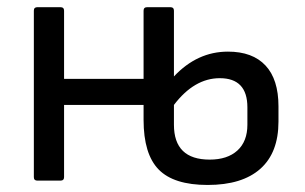

<svg xmlns="http://www.w3.org/2000/svg" viewBox="-20 -508 858 540"><path d="M85 0Q75.2 0 75.2 -9.8V-478Q75.2 -487.8 85 -487.8H149.9Q160.2 -487.8 160.2 -478V-286.1H383.8V-478Q383.8 -487.8 394 -487.8H459Q469.2 -487.8 469.2 -478V-293Q534.7 -362.8 621.1 -362.8Q690.4 -362.8 726.8 -323.7Q763.2 -284.7 763.2 -209V-166Q763.2 -78.6 712.2 -33.2Q661.1 12.2 564 12.2Q468.8 12.2 426.3 -31.2Q383.8 -74.7 383.8 -170.9V-212.9H160.2V-9.8Q160.2 0 149.9 0ZM469.2 -157.2Q469.2 -59.1 569.8 -59.1Q619.6 -59.1 647.7 -84.7Q675.8 -110.4 675.8 -157.2V-206.1Q675.8 -288.1 598.1 -288.1Q526.4 -288.1 469.2 -212.9Z"/></svg>

Font: Sofia Sans
Style: Regular
Weight: 400
Designer: Botio Nikoltchev, Ani Petrova
Foundry: lettersoup
Version: Version 4.100